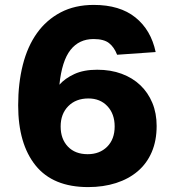

<svg xmlns="http://www.w3.org/2000/svg" viewBox="-20 -746 713 782"><path d="M339 16Q196 16 125 -72Q54 -160 54 -317Q54 -407 73 -482Q92 -557 130.5 -611Q169 -665 227 -695.5Q285 -726 362 -726Q468 -726 531.5 -675Q595 -624 614 -534L457 -523Q445 -554 424 -570.5Q403 -587 361 -587Q302 -587 267 -542.5Q232 -498 222 -401Q245 -427 283 -444.5Q321 -462 376 -462Q431 -462 475.5 -445.5Q520 -429 551.5 -399Q583 -369 600.5 -327Q618 -285 618 -233Q618 -173 598 -126.5Q578 -80 541 -48.5Q504 -17 452.5 -0.5Q401 16 339 16ZM337 -118Q386 -118 416.5 -148.5Q447 -179 447 -231Q447 -282 417.5 -313.5Q388 -345 340 -345Q289 -345 258 -313.5Q227 -282 227 -231Q227 -180 256.5 -149Q286 -118 337 -118Z"/></svg>

Font: Geist ExtBd
Style: Regular
Weight: 400
Designer: Basement.studio, Andrés Briganti, Mateo Zaragoza
Foundry: Basement.studio, Vercel, Andrés Briganti, Guido Ferreyra, Mateo Zaragoza
Version: Version 1.401